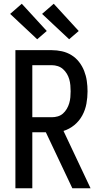

<svg xmlns="http://www.w3.org/2000/svg" viewBox="-20 -1002 540 1022"><path d="M462 0H365L224 -298H152V0H62V-735H256Q283 -735 310 -729Q337 -723 360.5 -708.5Q384 -694 401 -672Q418 -650 428 -624.5Q438 -599 442 -571.5Q446 -544 446 -516Q446 -483 440 -450Q434 -417 418 -387.5Q402 -358 376 -336.5Q350 -315 318 -305ZM256 -378Q272 -378 287.5 -382.5Q303 -387 315 -397.5Q327 -408 335.5 -422.5Q344 -437 348.5 -452.5Q353 -468 354.5 -484Q356 -500 356 -516Q356 -532 354.5 -548.5Q353 -565 348.5 -580.5Q344 -596 335.5 -610Q327 -624 315 -634.5Q303 -645 287.5 -650Q272 -655 256 -655H152V-378ZM348 -793 204 -928 266 -982 399 -837ZM178 -793 34 -928 96 -982 229 -837Z"/></svg>

Font: Iosevka Fixed Medium
Style: Regular
Weight: 500
Monospace: yes
Designer: Belleve Invis
Foundry: Belleve Invis
Version: Version 32.3.0